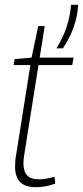

<svg xmlns="http://www.w3.org/2000/svg" viewBox="-20 -773 347 803"><path d="M208 -34 211 -5Q189 3 168.5 6.5Q148 10 131 10Q85 10 64 -12Q43 -34 43 -76Q43 -87 44 -100.5Q45 -114 48 -128L107 -501H37L41 -526L112 -532L140 -664H167L146 -532H288L282 -501H141L82 -130Q80 -118 79 -108.5Q78 -99 78 -90Q78 -57 93 -40Q108 -23 144 -23Q159 -23 175 -26Q191 -29 208 -34ZM216 -571Q270 -657 277 -753H307Q304 -703 287.5 -657.5Q271 -612 243 -571Z"/></svg>

Font: Georama SemiCondensed ExtraLight
Style: Italic
Weight: 200
Width: 4
Italic angle: -9°
Designer: Jean-Baptiste Levee
Foundry: Production Type
Version: Version 1.000